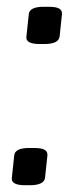

<svg xmlns="http://www.w3.org/2000/svg" viewBox="-20 -545 218 567"><path d="M54 2Q12 2 15 -20L22 -86Q24 -108 66 -108H80Q103 -108 112 -102.5Q121 -97 120 -86L113 -20Q110 2 68 2ZM97 -415Q55 -415 58 -437L65 -503Q67 -525 109 -525H123Q146 -525 155 -519.5Q164 -514 163 -503L156 -437Q153 -415 111 -415Z"/></svg>

Font: Asap Condensed Condensed Regular
Style: Italic
Weight: 400
Width: 3
Italic angle: -6°
Designer: Pablo Cosgaya
Foundry: Omnibus-Type
Version: Version 3.001; ttfautohint (v1.8.4.7-5d5b)